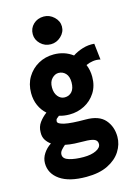

<svg xmlns="http://www.w3.org/2000/svg" viewBox="-129 -755 708 1004"><g transform="rotate(-15 225.0 -253.0)"><path d="M210 -157Q180 -157 154 -165Q146 -159 140.5 -154Q135 -149 135 -139Q135 -126 170 -118Q205 -110 284 -110Q356 -110 388.5 -72.5Q421 -35 421 20Q421 61 397.5 98Q374 135 327.5 158Q281 181 211 181Q118 181 68.5 146.5Q19 112 19 56Q19 29 35 4.5Q51 -20 76 -36Q59 -48 48.5 -65Q38 -82 39 -106Q39 -136 55.5 -158.5Q72 -181 95 -198Q71 -219 57.5 -249.5Q44 -280 44 -317Q44 -366 66.5 -403Q89 -440 126.5 -461Q164 -482 210 -482Q268 -482 312 -449Q336 -465 367 -474.5Q398 -484 430 -481L440 -393Q420 -398 399.5 -395Q379 -392 362 -384Q375 -353 375 -317Q375 -268 352 -232Q329 -196 291.5 -176.5Q254 -157 210 -157ZM209 -250Q233 -250 248 -267Q263 -284 263 -317Q263 -349 247.5 -365.5Q232 -382 209 -382Q190 -382 173.5 -365Q157 -348 157 -317Q157 -287 172 -268.5Q187 -250 209 -250ZM114 35Q114 58 146 67.5Q178 77 223 77Q265 77 291.5 64Q318 51 318 31Q318 12 300.5 5Q283 -2 247 -2Q222 -2 195.5 -3.5Q169 -5 145 -10Q133 0 123.5 11Q114 22 114 35ZM211 -537Q178 -537 155 -559.5Q132 -582 132 -612Q132 -644 154.5 -665.5Q177 -687 211 -687Q242 -687 266 -664.5Q290 -642 290 -612Q290 -582 266 -559.5Q242 -537 211 -537Z"/></g></svg>

Font: Inconsolata SemiCondensed Black
Style: Regular
Weight: 900
Width: 4
Monospace: yes
Designer: Raph Levien, Cyreal, Brenton Simpson
Foundry: Raph Levien, Cyreal, Google
Version: Version 3.001; ttfautohint (v1.8.2.53-6de2)